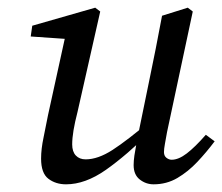

<svg xmlns="http://www.w3.org/2000/svg" viewBox="-20 -469 579 500"><path d="M152 11Q125 11 106 -3.5Q87 -18 87 -56Q87 -81 93.5 -111.5Q100 -142 105 -169L153 -388L161 -367L60 -374L64 -402L228 -449L241 -439L182 -178Q175 -151 171.5 -130Q168 -109 168 -93Q168 -74 177.5 -64Q187 -54 203 -54Q235 -54 273 -78.5Q311 -103 375 -157L376 -130Q309 -64 255.5 -26.5Q202 11 152 11ZM380 11Q360 11 344 -1.5Q328 -14 328 -39Q328 -50 330 -64Q332 -78 337 -105L368 -256Q377 -299 385.5 -342Q394 -385 402 -428L469 -449L482 -439L415 -125Q412 -108 409.5 -94.5Q407 -81 407 -73Q407 -63 413.5 -58Q420 -53 427 -53Q445 -53 466.5 -69.5Q488 -86 516 -118L539 -101Q518 -73 494 -47.5Q470 -22 442 -5.5Q414 11 380 11Z"/></svg>

Font: Lisu Bosa
Style: Italic
Weight: 400
Italic angle: -19°
Designer: David Morse, Annie Olsen, Victor Gaultney, Frank Grießhammer (Latin)
Foundry: SIL International
Version: Version 2.000